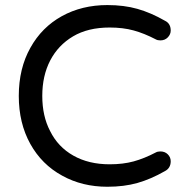

<svg xmlns="http://www.w3.org/2000/svg" viewBox="-20 -712 719 743"><path d="M220.7 -32.2Q141.6 -75.2 97.2 -155.3Q52.7 -235.4 52.7 -340.8Q52.7 -447.3 97.7 -527.3Q141.6 -606.4 219.2 -649.4Q296.9 -692.4 395.5 -692.4Q460 -692.4 511.7 -677.7Q563.5 -663.1 618.2 -631.8Q640.6 -621.1 640.6 -593.8Q640.6 -579.1 629.4 -567.4Q618.2 -555.7 600.6 -555.7Q589.8 -555.7 583 -559.6Q538.1 -583 497.1 -594.2Q456.1 -605.5 404.3 -605.5Q320.3 -605.5 262.7 -571.3Q205.1 -537.1 174.3 -478Q143.6 -418.9 143.6 -340.8Q143.6 -262.7 173.8 -205.1Q204.1 -143.6 263.7 -109.9Q323.2 -76.2 404.3 -76.2Q456.1 -76.2 497.1 -87.4Q538.1 -98.6 583 -122.1Q589.8 -126 600.6 -126Q618.2 -126 629.4 -114.7Q640.6 -103.5 640.6 -87.9Q640.6 -61.5 618.2 -49.8Q563.5 -18.6 511.7 -3.9Q460 10.7 395.5 10.7Q297.9 10.7 220.7 -32.2Z"/></svg>

Font: YuPearl-Regular
Style: Regular
Weight: 400
Designer: Max Yao
Foundry: Max-Everyday
Version: Version 1.011; ttfautohint (v1.8.3)